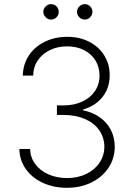

<svg xmlns="http://www.w3.org/2000/svg" viewBox="-20 -894 641 924"><path d="M73.2 -176.8H125Q126 -136.2 149.7 -104.2Q173.3 -72.3 213.6 -54.7Q253.9 -37.1 302.7 -37.1Q354.5 -37.1 395.3 -56.9Q436 -76.7 459 -111.1Q481.9 -145.5 482.4 -187.5Q481.9 -232.4 457.5 -267.3Q433.1 -302.2 388.4 -321.5Q343.8 -340.8 285.2 -340.8H253.9V-386.7H285.2Q335 -386.7 374.5 -404.5Q414.1 -422.4 436.5 -455.1Q459 -487.8 459 -530.3Q459 -570.8 439.5 -602.8Q419.9 -634.8 384.5 -652.8Q349.1 -670.9 302.7 -670.9Q257.3 -670.9 220.5 -653.1Q183.6 -635.3 161.9 -603.3Q140.1 -571.3 139.6 -530.3H89.8Q90.8 -584.5 118.9 -627Q147 -669.4 195.6 -693.1Q244.1 -716.8 303.7 -716.8Q363.8 -716.8 410.4 -692.4Q457 -668 482.7 -625.7Q508.3 -583.5 507.8 -532.2Q508.3 -471.7 473.9 -428Q439.5 -384.3 379.9 -367.2V-363.3Q426.3 -353.5 460.7 -329.1Q495.1 -304.7 513.7 -268.3Q532.2 -231.9 532.2 -187.5Q532.2 -131.8 502.4 -86.9Q472.7 -42 420.4 -16.1Q368.2 9.8 302.7 9.8Q237.8 9.8 186 -14.2Q134.3 -38.1 104.2 -80.6Q74.2 -123 73.2 -176.8ZM188.5 -836.9Q188.5 -852.1 199.7 -863Q210.9 -874 225.6 -874Q241.7 -874 252.2 -863.3Q262.7 -852.5 262.7 -836.9Q262.7 -821.8 252 -810.8Q241.2 -799.8 225.6 -799.8Q210.9 -799.8 199.7 -811Q188.5 -822.3 188.5 -836.9ZM350.6 -836.9Q350.6 -852.1 361.8 -863Q373 -874 387.7 -874Q403.3 -874 414.1 -863.3Q424.8 -852.5 424.8 -836.9Q424.8 -822.3 413.8 -811Q402.8 -799.8 387.7 -799.8Q373 -799.8 361.8 -811Q350.6 -822.3 350.6 -836.9Z"/></svg>

Font: Pretendard ExtraLight
Style: Regular
Weight: 200
Designer: Base glyphs from Inter by Rasmus Andersson; Hangeul glyphs from Noto Sans CJK(Source Han Sans) by Jang Soo-young and Kan
Foundry: Kil Hyung-jin
Version: Version 1.309